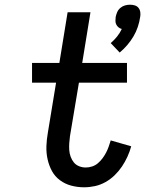

<svg xmlns="http://www.w3.org/2000/svg" viewBox="-20 -787 640 815"><path d="M488 -564 450 -604Q465 -617 477 -632Q489 -647 497 -664Q489 -666 483 -671Q477 -676 473.5 -683Q470 -690 470 -698Q470 -706 471 -715Q473 -725 477.5 -735.5Q482 -746 491 -753.5Q500 -761 510.5 -764Q521 -767 532 -767Q543 -767 552.5 -764Q562 -761 568 -753.5Q574 -746 575.5 -735.5Q577 -725 575 -715Q572 -694 565 -673Q558 -652 546.5 -632.5Q535 -613 520 -595.5Q505 -578 488 -564ZM337 8Q309 8 282.5 1Q256 -6 234.5 -22Q213 -38 200.5 -61Q188 -84 182 -111Q176 -138 177 -166.5Q178 -195 183 -223L218 -436H116V-520H232L267 -735H364L329 -520H519V-436H315L277 -209Q275 -194 274 -179Q273 -164 274 -149.5Q275 -135 280 -121.5Q285 -108 293.5 -97.5Q302 -87 315.5 -81.5Q329 -76 344 -76Q358 -76 371.5 -80.5Q385 -85 396 -94.5Q407 -104 415.5 -115.5Q424 -127 430.5 -139.5Q437 -152 441.5 -165Q446 -178 450 -191L537 -166Q531 -144 521 -122Q511 -100 497.5 -80Q484 -60 466.5 -43Q449 -26 427.5 -14Q406 -2 383 3Q360 8 337 8Z"/></svg>

Font: Iosevka Medium Extended
Style: Italic
Weight: 500
Width: 7
Italic angle: -9°
Monospace: yes
Designer: Belleve Invis
Foundry: Belleve Invis
Version: Version 32.5.0; ttfautohint (v1.8.4)